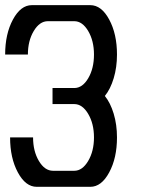

<svg xmlns="http://www.w3.org/2000/svg" viewBox="-38 -722 553 742"><path d="M311 0H104Q61 0 31 -55.7Q1 -111.3 1 -190.9H89.8Q89.8 -137.7 112.3 -99.9Q134.8 -62 167 -62H249Q280.3 -62 302.7 -99.9Q325.2 -137.7 325.2 -190.9Q325.2 -244.1 302.7 -282Q280.3 -319.8 249 -319.8H165V-381.8H249Q280.8 -381.8 303 -419.7Q325.2 -457.5 325.2 -511.2Q325.2 -564.5 302.7 -602.3Q280.3 -640.1 249 -640.1H147Q115.2 -640.1 92.5 -602.3Q69.8 -564.5 69.8 -511.2H-18.1Q-18.1 -590.8 12 -646.5Q42 -702.1 85 -702.1H311Q354 -702.1 384 -646.5Q414.1 -590.8 414.1 -511.2Q414.1 -461.9 401.4 -419.7Q388.7 -377.4 367.2 -351.1Q388.7 -324.7 401.4 -282.5Q414.1 -240.2 414.1 -190.9Q414.1 -111.3 384 -55.7Q354 0 311 0Z"/></svg>

Font: Favorite Color
Style: Regular
Weight: 400
Designer: Bryce Wilner
Version: Version 1.000;PS 1.0;hotconv 16.6.51;makeotf.lib2.5.65220 DE